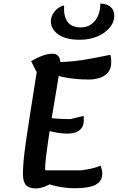

<svg xmlns="http://www.w3.org/2000/svg" viewBox="-20 -1026 658 1072"><path d="M179 26Q142 26 125 7Q108 -12 108 -55Q108 -84 111.5 -125Q115 -166 124 -230Q133 -294 148 -389.5Q163 -485 185 -623L154 -684Q186 -704 217 -715Q248 -726 273 -726Q317 -726 317 -673Q317 -665 312.5 -634Q308 -603 300.5 -557Q293 -511 283.5 -456Q274 -401 265 -344.5Q256 -288 248.5 -237Q241 -186 236.5 -147Q232 -108 232 -88Q232 -63 243.5 -44.5Q255 -26 280 -12Q227 26 179 26ZM399 25Q338 25 277.5 9.5Q217 -6 176 -33L209 -75H433Q465 -79 491 -85Q517 -91 542 -101Q547 -86 549 -77Q551 -68 551 -57Q551 -15 514.5 5Q478 25 399 25ZM357 -280Q329 -280 300 -285Q271 -290 232 -300L246 -369Q276 -365 307.5 -363Q339 -361 373 -361L447 -379Q447 -373 447.5 -366.5Q448 -360 448 -355Q448 -319 424.5 -299.5Q401 -280 357 -280ZM477 -582Q438 -582 400 -585.5Q362 -589 324.5 -597.5Q287 -606 249 -619L273 -679Q340 -679 390.5 -684.5Q441 -690 489.5 -699Q538 -708 596 -720Q600 -707 600.5 -697Q601 -687 601 -678Q601 -643 583.5 -622Q566 -601 537.5 -591.5Q509 -582 477 -582ZM425 -804Q346 -804 305 -834Q264 -864 264 -907Q264 -935 284 -961Q304 -987 338 -996Q334 -937 356.5 -905Q379 -873 432 -873Q479 -873 509.5 -909Q540 -945 540 -1006Q577 -1005 597.5 -987.5Q618 -970 618 -937Q618 -902 592.5 -871.5Q567 -841 523.5 -822.5Q480 -804 425 -804Z"/></svg>

Font: Lemonada
Style: Regular
Weight: 400
Designer: Mohamed Gaber (Arabic), Eduardo Tunni (Latin)
Foundry: Kief Type Foundry
Version: Version 4.005